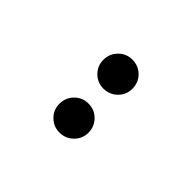

<svg xmlns="http://www.w3.org/2000/svg" viewBox="17 -971 566 566"><g transform="rotate(-45 300.0 -687.5)"><path d="M391.1 -627Q366.2 -627 348.6 -644.8Q331.1 -662.6 331.1 -688Q331.1 -712.9 348.6 -730.5Q366.2 -748 391.1 -748Q416.5 -748 434.3 -730.5Q452.1 -712.9 452.1 -688Q452.1 -662.1 434.6 -644.5Q417 -627 391.1 -627ZM147.9 -688Q147.9 -712.9 165.5 -730.5Q183.1 -748 208 -748Q233.4 -748 251.2 -730.5Q269 -712.9 269 -688Q269 -662.1 251.2 -644.5Q233.4 -627 208 -627Q183.1 -627 165.5 -644.8Q147.9 -662.6 147.9 -688Z"/></g></svg>

Font: Fin Serif Display
Style: Italic
Weight: 400
Designer: J. Blake Harris
Version: Version 1.006;FEAKit 1.0